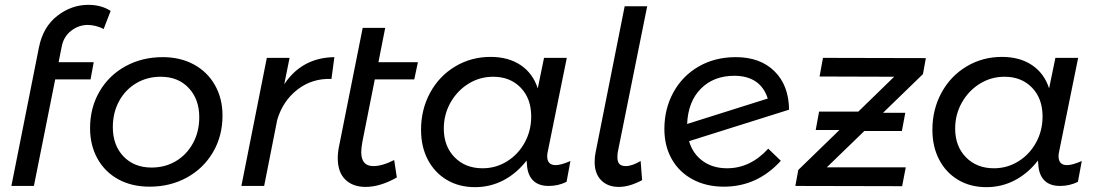

<svg xmlns="http://www.w3.org/2000/svg" viewBox="-20 -768 4535 793"><path d="M235 -576 222 -511H367L354 -440H208L120 0H27L141 -573Q158 -657 216.5 -702.5Q275 -748 345 -748Q398 -748 437 -723L408 -648Q394 -656 376 -660.5Q358 -665 343 -665Q305 -665 274 -641Q243 -617 235 -576Z M899 -291Q899 -206 859.5 -139Q820 -72 751.5 -34.5Q683 3 598 3Q524 3 468.5 -27.5Q413 -58 382.5 -113Q352 -168 352 -239Q352 -323 391 -390Q430 -457 498.5 -494.5Q567 -532 652 -532Q725 -532 781 -501.5Q837 -471 868 -416Q899 -361 899 -291ZM446 -243Q446 -168 490 -122Q534 -76 606 -76Q662 -76 706.5 -102.5Q751 -129 777 -176.5Q803 -224 803 -284Q803 -358 759.5 -404.5Q716 -451 644 -451Q588 -451 543 -424.5Q498 -398 472 -350.5Q446 -303 446 -243Z M1361 -532 1349 -442Q1269 -445 1208.5 -398Q1148 -351 1125 -273L1071 0H977L1082 -529H1176L1154 -420Q1227 -530 1361 -532Z M1477 -184Q1472 -156 1472 -140Q1472 -82 1522 -82Q1559 -82 1608 -107L1619 -35Q1550 4 1490 4Q1437 4 1406 -26.5Q1375 -57 1375 -115Q1375 -139 1381 -167L1478 -653H1571L1543 -511H1706L1691 -440H1528Z M1719 -232Q1719 -316 1756.5 -385Q1794 -454 1860 -493.5Q1926 -533 2006 -533Q2080 -533 2130.5 -499Q2181 -465 2201 -403L2227 -529H2321L2243 -145Q2240 -133 2240 -123Q2240 -86 2275 -86Q2297 -86 2336 -103L2320 -17Q2286 0 2246 0Q2206 0 2183.5 -21Q2161 -42 2157 -81L2155 -105Q2114 -52 2059.5 -23.5Q2005 5 1942 5Q1876 5 1825.5 -25Q1775 -55 1747 -108.5Q1719 -162 1719 -232ZM2174 -287Q2174 -361 2130.5 -406Q2087 -451 2017 -451Q1961 -451 1914.5 -422Q1868 -393 1840.5 -344Q1813 -295 1813 -237Q1813 -164 1857.5 -118.5Q1902 -73 1973 -73Q2028 -73 2074 -101.5Q2120 -130 2147 -179Q2174 -228 2174 -287Z M2653 -742 2532 -142Q2530 -133 2530 -119Q2530 -99 2538.5 -90.5Q2547 -82 2565 -82Q2590 -82 2626 -103L2632 -24Q2580 4 2536 4Q2490 4 2463 -23.5Q2436 -51 2436 -99Q2436 -120 2440 -139L2560 -742Z M3153 -154 3205 -104Q3108 3 2970 3Q2897 3 2841 -27Q2785 -57 2754.5 -111Q2724 -165 2724 -235Q2724 -319 2761.5 -387Q2799 -455 2866 -493.5Q2933 -532 3019 -532Q3120 -532 3179 -473.5Q3238 -415 3239 -315L2826 -185Q2841 -133 2882.5 -103Q2924 -73 2983 -73Q3079 -73 3153 -154ZM2818 -256 3151 -361Q3136 -408 3101 -431.5Q3066 -455 3013 -455Q2928 -455 2875 -402Q2822 -349 2818 -256Z M3804 -528 3792 -462 3627 -302H3719L3705 -227H3550L3395 -77H3721L3706 1L3265 0L3277 -66L3447 -231H3349L3363 -307H3525L3673 -451L3365 -452L3379 -529Z M3831 -232Q3831 -316 3868.5 -385Q3906 -454 3972 -493.5Q4038 -533 4118 -533Q4192 -533 4242.5 -499Q4293 -465 4313 -403L4339 -529H4433L4355 -145Q4352 -133 4352 -123Q4352 -86 4387 -86Q4409 -86 4448 -103L4432 -17Q4398 0 4358 0Q4318 0 4295.5 -21Q4273 -42 4269 -81L4267 -105Q4226 -52 4171.5 -23.5Q4117 5 4054 5Q3988 5 3937.5 -25Q3887 -55 3859 -108.5Q3831 -162 3831 -232ZM4286 -287Q4286 -361 4242.5 -406Q4199 -451 4129 -451Q4073 -451 4026.5 -422Q3980 -393 3952.5 -344Q3925 -295 3925 -237Q3925 -164 3969.5 -118.5Q4014 -73 4085 -73Q4140 -73 4186 -101.5Q4232 -130 4259 -179Q4286 -228 4286 -287Z"/></svg>

Font: TypoPRO Montserrat Alternates
Style: Italic
Weight: 400
Italic angle: -11.3°
Designer: Julieta Ulanovsky
Foundry: Julieta Ulanovsky
Version: Version 6.001